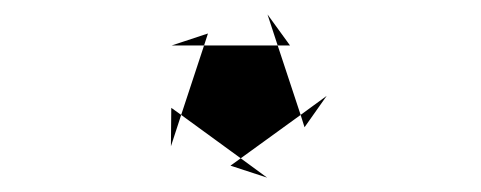

<svg xmlns="http://www.w3.org/2000/svg" viewBox="-20 -522 667 266"><path d="M381.8 -459H364.7L350.6 -502ZM268.1 -475.6 262.7 -459H364.7L396.5 -362.8L313.5 -302.7L350.1 -275.9L299.3 -292.5L313.5 -302.7L231 -362.8L262.7 -459H217.8ZM432.6 -389.2 401.9 -345.7 396.5 -362.8ZM217.3 -372.6 231 -362.8 216.8 -319.3Z"/></svg>

Font: Vazirmatn RD UI FD ExtraLight
Style: Regular
Weight: 200
Designer: Saber Rastikerdar
Foundry: Saber Rastikerdar
Version: Version 33.003